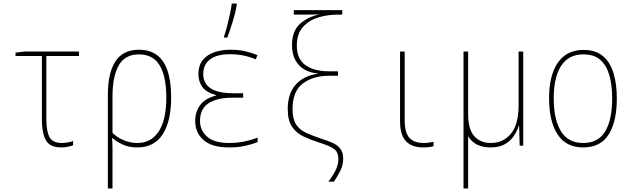

<svg xmlns="http://www.w3.org/2000/svg" viewBox="-20 -817 3540 1077"><path d="M323 10Q259 10 237 -31Q215 -72 215 -145V-503H67V-522L120 -528H423V-503H240V-150Q240 -80 258 -47.5Q276 -15 326 -15Q342 -15 359.5 -18Q377 -21 390 -26V-2Q380 2 361.5 6Q343 10 323 10Z M585 -284Q585 -408 627.5 -473Q670 -538 759 -538Q851 -538 895.5 -471Q940 -404 940 -270Q940 -137 892.5 -63.5Q845 10 750 10Q705 10 670 -5.5Q635 -21 611 -43H609Q611 -7 611 19.5Q611 46 611 73V240H585ZM751 -15Q828 -15 870.5 -80Q913 -145 913 -270Q913 -387 876 -449.5Q839 -512 759 -512Q681 -512 646 -450Q611 -388 611 -276V-72Q634 -48 671.5 -31.5Q709 -15 751 -15Z M1266 10Q1169 10 1122 -31Q1075 -72 1075 -138Q1075 -191 1103.5 -228.5Q1132 -266 1192 -281V-283Q1135 -300 1114 -330.5Q1093 -361 1093 -401Q1093 -451 1118 -481Q1143 -511 1183.5 -524.5Q1224 -538 1270 -538Q1319 -538 1353.5 -530Q1388 -522 1424 -508L1415 -484Q1386 -497 1348.5 -505Q1311 -513 1271 -513Q1197 -513 1158.5 -484Q1120 -455 1120 -401Q1120 -349 1161.5 -321.5Q1203 -294 1290 -294H1344V-269H1284Q1198 -269 1150 -238Q1102 -207 1102 -138Q1102 -86 1141.5 -50.5Q1181 -15 1266 -15Q1311 -15 1349.5 -23Q1388 -31 1425 -45V-20Q1399 -9 1357.5 0.5Q1316 10 1266 10ZM1237 -614Q1245 -636 1253.5 -669Q1262 -702 1269.5 -736.5Q1277 -771 1280 -797H1308V-789Q1301 -746 1285 -694.5Q1269 -643 1255 -606H1237Z M1822 202Q1854 159 1866 130.5Q1878 102 1878 76Q1878 34 1851 16.5Q1824 -1 1768 -18Q1722 -33 1682.5 -51.5Q1643 -70 1618.5 -105.5Q1594 -141 1594 -206Q1594 -293 1639.5 -343Q1685 -393 1762 -403V-405Q1723 -408 1690.5 -425.5Q1658 -443 1638 -477.5Q1618 -512 1618 -564Q1618 -643 1662.5 -683Q1707 -723 1774 -737Q1759 -736 1738 -735.5Q1717 -735 1688 -735H1628V-760H1900V-735H1875Q1816 -735 1763.5 -718.5Q1711 -702 1678 -664Q1645 -626 1645 -562Q1645 -486 1693.5 -451.5Q1742 -417 1826 -417H1876V-392H1826Q1735 -392 1678 -348Q1621 -304 1621 -206Q1621 -150 1640.5 -119.5Q1660 -89 1696 -72.5Q1732 -56 1779 -40Q1815 -29 1843.5 -16.5Q1872 -4 1888.5 16.5Q1905 37 1905 73Q1905 108 1890 139Q1875 170 1853 202Z M2354 10Q2290 10 2257 -25Q2224 -60 2224 -136V-528H2250V-143Q2250 -73 2276.5 -44Q2303 -15 2356 -15Q2371 -15 2385.5 -17Q2400 -19 2412 -22V3Q2388 10 2354 10Z M2733 10Q2643 10 2606 -53V240H2580V-528H2606V-177Q2606 -92 2640 -53.5Q2674 -15 2734 -15Q2802 -15 2845.5 -66.5Q2889 -118 2889 -227V-528H2915V0H2895L2892 -112H2890Q2881 -82 2862 -54Q2843 -26 2811.5 -8Q2780 10 2733 10Z M3251 10Q3155 10 3107.5 -63.5Q3060 -137 3060 -265Q3060 -395 3109.5 -466Q3159 -537 3253 -537Q3321 -537 3362 -502.5Q3403 -468 3421.5 -406.5Q3440 -345 3440 -264Q3440 -136 3394.5 -63Q3349 10 3251 10ZM3251 -15Q3337 -15 3375.5 -81Q3414 -147 3414 -265Q3414 -338 3398.5 -393.5Q3383 -449 3348 -480.5Q3313 -512 3253 -512Q3169 -512 3127.5 -447.5Q3086 -383 3086 -265Q3086 -149 3126 -82Q3166 -15 3251 -15Z"/></svg>

Font: Noto Sans Mono ExtraCondensed Thin
Style: Regular
Weight: 100
Width: 2
Designer: Monotype Design Team
Foundry: Monotype Imaging Inc.
Version: Version 2.014; ttfautohint (v1.8.4.7-5d5b)